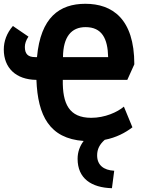

<svg xmlns="http://www.w3.org/2000/svg" viewBox="-20 -732 772 1012"><path d="M570 260 582 168C526 165 492 138 492 87C492 54 505 29 532 5C593 -7 640 -32 678 -61L633 -170C599 -141 533 -111 461 -111C344 -111 309 -185 311 -311H651L688 -393C688 -634 571 -712 430 -712C294 -712 194 -641 175 -431H165C127 -431 111 -448 111 -485C111 -501 117 -520 130 -539L48 -595C15 -557 0 -514 0 -471C0 -375 63 -312 172 -311C179 -122 241 -2 421 11C401 37 389 69 389 105C389 209 462 257 570 260ZM312 -431C313 -538 356 -589 431 -589C517 -589 548 -529 550 -431Z"/></svg>

Font: Finlandica SemiBold
Style: Regular
Weight: 600
Designer: Niklas Ekholm, Juho Hiilivirta, Jaakko Suomalainen
Foundry: Helsinki Type Studio
Version: Version 2.000;Glyphs 3.2 (3202)